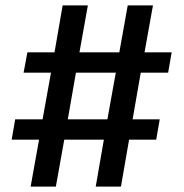

<svg xmlns="http://www.w3.org/2000/svg" viewBox="-20 -688 677 708"><path d="M333 0 363 -173H217L186 0H93L124 -173H23L36 -248H137L168 -420H67L81 -495H181L211 -668H304L273 -495H420L451 -668H544L513 -495H613L600 -420H499L469 -248H569L556 -173H456L426 0ZM407 -420H260L230 -248H376Z"/></svg>

Font: Gantari SemiBold
Style: Regular
Weight: 600
Designer: Anugrah Pasau
Foundry: Lafontype
Version: Version 1.000; ttfautohint (v1.8.4)